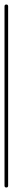

<svg xmlns="http://www.w3.org/2000/svg" viewBox="-20 -830 56 850"><path d="M0 -8H16V-802H0ZM8 -16Q4 -16 2 -14Q0 -12 0 -8Q0 -4 2 -2Q4 0 8 0Q12 0 14 -2Q16 -4 16 -8Q16 -12 14 -14Q12 -16 8 -16ZM8 -810Q4 -810 2 -808Q0 -806 0 -802Q0 -798 2 -796Q4 -794 8 -794Q12 -794 14 -796Q16 -798 16 -802Q16 -806 14 -808Q12 -810 8 -810Z"/></svg>

Font: Wavefont ExtraLight
Style: Regular
Weight: 250
Version: Version 3.004;gftools[0.9.33]